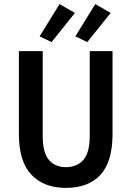

<svg xmlns="http://www.w3.org/2000/svg" viewBox="-20 -903 640 935"><path d="M301 12Q194 12 133 -52Q72 -116 72 -250V-654H188V-241Q188 -160 218 -124.5Q248 -89 301 -89Q355 -89 386 -124.5Q417 -160 417 -241V-654H528V-250Q528 -115 469 -51.5Q410 12 301 12ZM231 -698 173 -726 270 -883 345 -840ZM405 -698 347 -726 444 -883 519 -840Z"/></svg>

Font: Source Code Pro Semibold
Style: Regular
Weight: 600
Monospace: yes
Designer: Paul D. Hunt, Teo Tuominen
Foundry: Adobe Systems Incorporated
Version: Version 2.030;PS 1.000;hotconv 16.6.51;makeotf.lib2.5.65220